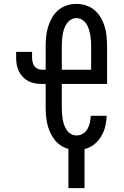

<svg xmlns="http://www.w3.org/2000/svg" viewBox="-20 -763 640 988"><path d="M332 205V3Q311 -2 292.5 -14.5Q274 -27 260.5 -44.5Q247 -62 238 -82Q229 -102 224 -123Q219 -144 217 -166Q215 -188 215 -210V-331H197Q178 -331 160 -334Q142 -337 126 -345.5Q110 -354 97.5 -367Q85 -380 77 -396.5Q69 -413 66 -431Q63 -449 63 -467V-496H145V-467Q145 -456 147.5 -444.5Q150 -433 156.5 -423.5Q163 -414 174 -409Q185 -404 197 -404H215V-525Q215 -550 217.5 -575.5Q220 -601 227.5 -625Q235 -649 247.5 -671.5Q260 -694 279.5 -710.5Q299 -727 323.5 -735Q348 -743 373 -743Q399 -743 423.5 -735Q448 -727 467 -710.5Q486 -694 499 -671.5Q512 -649 519 -625Q526 -601 528.5 -575.5Q531 -550 531 -525V-331H298V-210Q298 -195 299 -180Q300 -165 302.5 -150Q305 -135 310 -120.5Q315 -106 323.5 -93.5Q332 -81 345.5 -73.5Q359 -66 374 -66Q392 -66 407 -75.5Q422 -85 430.5 -100Q439 -115 442.5 -132Q446 -149 447 -167H529Q528 -139 521.5 -112Q515 -85 500.5 -61Q486 -37 464 -19.5Q442 -2 415 4V205ZM449 -404V-525Q449 -540 448 -555Q447 -570 444 -585Q441 -600 436.5 -614.5Q432 -629 423.5 -641.5Q415 -654 401.5 -662Q388 -670 373 -670Q358 -670 345 -662Q332 -654 323.5 -641.5Q315 -629 310 -614.5Q305 -600 302.5 -585Q300 -570 299 -555Q298 -540 298 -525V-404Z"/></svg>

Font: Iosevka Slab Extended
Style: Regular
Weight: 400
Width: 7
Monospace: yes
Designer: Belleve Invis
Foundry: Belleve Invis
Version: Version 11.1.1; ttfautohint (v1.8.3)